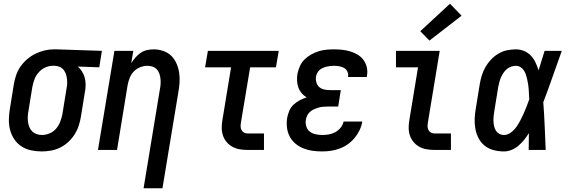

<svg xmlns="http://www.w3.org/2000/svg" viewBox="-20 -802 3040 1027"><path d="M203 8Q174 8 146 2Q118 -4 95 -19Q72 -34 56.5 -57Q41 -80 34 -107Q27 -134 27.5 -163Q28 -192 33 -221L54 -351Q58 -376 66.5 -400.5Q75 -425 90 -446.5Q105 -468 125.5 -485.5Q146 -503 169.5 -514.5Q193 -526 218 -532Q243 -538 267 -538Q271 -538 275 -538Q279 -538 283 -538L525 -530L511 -442L396 -446Q410 -434 419.5 -418.5Q429 -403 433.5 -385Q438 -367 438 -347.5Q438 -328 434 -309L413 -179Q409 -154 401 -129.5Q393 -105 379 -83Q365 -61 345 -42.5Q325 -24 301.5 -12.5Q278 -1 253 3.5Q228 8 203 8ZM205 -80Q225 -80 246 -89Q267 -98 281 -115Q295 -132 302.5 -152Q310 -172 314 -193L335 -323Q338 -337 339 -351Q340 -365 338.5 -378.5Q337 -392 333 -404.5Q329 -417 321 -427.5Q313 -438 300.5 -443.5Q288 -449 275 -450H268Q267 -450 265 -450Q263 -450 261 -450Q241 -450 221 -440.5Q201 -431 186.5 -414.5Q172 -398 164.5 -378Q157 -358 153 -337L132 -207Q129 -192 128.5 -177Q128 -162 130 -148Q132 -134 137.5 -121Q143 -108 153 -98.5Q163 -89 176.5 -84.5Q190 -80 205 -80Z M748 205 835 -323Q838 -337 839 -352Q840 -367 838.5 -380.5Q837 -394 832.5 -407.5Q828 -421 819 -431Q810 -441 796.5 -445.5Q783 -450 769 -450Q749 -450 730 -442.5Q711 -435 696.5 -420.5Q682 -406 674.5 -387Q667 -368 663 -349L606 0H504L592 -530H693L682 -464Q692 -480 704.5 -494.5Q717 -509 732.5 -519.5Q748 -530 766 -534Q784 -538 802 -538Q828 -538 853 -529.5Q878 -521 895.5 -504Q913 -487 923.5 -463.5Q934 -440 938 -414.5Q942 -389 940.5 -362Q939 -335 934 -309L849 205Z M1305 0Q1283 0 1262 -3.5Q1241 -7 1223 -17Q1205 -27 1192 -42.5Q1179 -58 1172.5 -77.5Q1166 -97 1166 -118.5Q1166 -140 1170 -162L1216 -442H1077L1092 -530H1471L1456 -442H1318L1269 -148Q1267 -137 1267 -126.5Q1267 -116 1271.5 -107Q1276 -98 1285 -93Q1294 -88 1305 -88H1392V0Z M1704 8Q1677 8 1651.5 4.5Q1626 1 1602.5 -8.5Q1579 -18 1560 -34Q1541 -50 1529.5 -72Q1518 -94 1515 -120Q1512 -146 1516 -172Q1520 -191 1527.5 -209.5Q1535 -228 1550 -242Q1565 -256 1583 -265.5Q1601 -275 1620 -281Q1605 -290 1593.5 -303.5Q1582 -317 1576 -333.5Q1570 -350 1569 -369Q1568 -388 1571 -407Q1575 -427 1584 -447.5Q1593 -468 1608.5 -483.5Q1624 -499 1643.5 -510Q1663 -521 1683.5 -527.5Q1704 -534 1725 -536Q1746 -538 1767 -538Q1790 -538 1812 -535.5Q1834 -533 1855 -526.5Q1876 -520 1894 -509Q1912 -498 1924.5 -481Q1937 -464 1942 -442Q1947 -420 1943 -398Q1943 -396 1942.5 -394Q1942 -392 1942 -390H1841Q1842 -390 1842 -391Q1842 -392 1842 -393Q1844 -407 1838 -419.5Q1832 -432 1820.5 -438.5Q1809 -445 1795 -447.5Q1781 -450 1767 -450Q1757 -450 1747 -449Q1737 -448 1727 -445.5Q1717 -443 1707.5 -439Q1698 -435 1690 -428Q1682 -421 1677 -411.5Q1672 -402 1670 -392Q1668 -376 1672.5 -360.5Q1677 -345 1688.5 -335.5Q1700 -326 1715.5 -323Q1731 -320 1747 -320H1803L1789 -232H1732Q1720 -232 1708 -231Q1696 -230 1684 -226.5Q1672 -223 1660.5 -218Q1649 -213 1639 -204.5Q1629 -196 1623.5 -184.5Q1618 -173 1616 -161Q1613 -143 1618.5 -125.5Q1624 -108 1637 -98Q1650 -88 1667.5 -84Q1685 -80 1704 -80Q1721 -80 1739 -83Q1757 -86 1773.5 -95Q1790 -104 1802 -119Q1814 -134 1818 -152H1918Q1914 -128 1903.5 -106Q1893 -84 1877 -64.5Q1861 -45 1840.5 -30.5Q1820 -16 1797 -7.5Q1774 1 1750.5 4.5Q1727 8 1704 8Z M2305 0Q2283 0 2262 -3.5Q2241 -7 2223 -17Q2205 -27 2192 -42.5Q2179 -58 2172.5 -77.5Q2166 -97 2166 -118.5Q2166 -140 2170 -162L2216 -442H2098V-530H2332L2269 -148Q2267 -137 2267 -126.5Q2267 -116 2271.5 -107Q2276 -98 2285 -93Q2294 -88 2305 -88H2392V0ZM2277 -585 2228 -635 2387 -782 2449 -718Z M2675 8Q2647 8 2620.5 1Q2594 -6 2573.5 -22Q2553 -38 2540.5 -61.5Q2528 -85 2523 -111.5Q2518 -138 2519 -166Q2520 -194 2525 -221L2546 -351Q2550 -375 2557 -398Q2564 -421 2576.5 -443Q2589 -465 2606.5 -483.5Q2624 -502 2646 -515Q2668 -528 2692 -533Q2716 -538 2740 -538Q2763 -538 2784 -529Q2805 -520 2820 -504Q2835 -488 2844.5 -467.5Q2854 -447 2861 -426Q2869 -452 2877 -478Q2885 -504 2893 -530H2985Q2960 -461 2936 -392Q2912 -323 2886 -255Q2891 -191 2893.5 -127.5Q2896 -64 2899 0H2808Q2808 -23 2808.5 -45.5Q2809 -68 2809 -90Q2798 -72 2784 -54.5Q2770 -37 2753 -22.5Q2736 -8 2716 0Q2696 8 2675 8ZM2675 -80Q2695 -80 2712.5 -93Q2730 -106 2742 -123Q2754 -140 2763.5 -158.5Q2773 -177 2781.5 -195.5Q2790 -214 2797 -233Q2804 -252 2811 -271Q2810 -285 2809.5 -298Q2809 -311 2808 -324.5Q2807 -338 2805 -351Q2803 -364 2800 -377Q2797 -390 2793 -402.5Q2789 -415 2782 -425.5Q2775 -436 2764 -443Q2753 -450 2739 -450Q2727 -450 2714 -445.5Q2701 -441 2690.5 -432Q2680 -423 2672.5 -411.5Q2665 -400 2659.5 -387.5Q2654 -375 2651 -362.5Q2648 -350 2645 -337L2624 -207Q2622 -194 2620.5 -180.5Q2619 -167 2619.5 -153.5Q2620 -140 2623 -127Q2626 -114 2632.5 -103.5Q2639 -93 2650.5 -86.5Q2662 -80 2675 -80Z"/></svg>

Font: Iosevka Curly Semibold Oblique
Style: Regular
Weight: 600
Italic angle: -9°
Monospace: yes
Designer: Belleve Invis
Foundry: Belleve Invis
Version: Version 11.1.0; ttfautohint (v1.8.3)